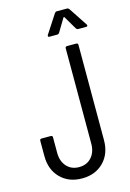

<svg xmlns="http://www.w3.org/2000/svg" viewBox="-134 -960 698 1033"><g transform="rotate(-15 215.0 -443.0)"><path d="M25 -160V-245Q25 -255 35 -255H86Q96 -255 96 -245V-159Q96 -112 122 -83Q148 -54 191 -54Q234 -54 260 -83Q286 -112 286 -159V-690Q286 -700 296 -700H347Q357 -700 357 -690V-160Q357 -84 311 -37.5Q265 9 191 9Q117 9 71 -37.5Q25 -84 25 -160ZM212 -785 279 -888Q284 -895 291 -895H348Q355 -895 360 -888L428 -785L430 -780Q430 -773 421 -773H378Q371 -773 366 -780L323 -853Q322 -855 320 -855Q318 -855 317 -853L273 -780Q268 -773 261 -773H218Q212 -773 210.5 -776.5Q209 -780 212 -785Z"/></g></svg>

Font: Barlow Condensed
Style: Regular
Weight: 400
Width: 3
Designer: Jeremy Tribby
Foundry: Tribby Type
Version: Version 1.500